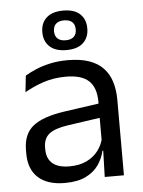

<svg xmlns="http://www.w3.org/2000/svg" viewBox="-52 -750 598 802"><g transform="rotate(-5 247.0 -349.0)"><path d="M355.5 0 359 -118.5 356 -131V-286.5L356.5 -315Q356.5 -374.5 326.2 -403Q296 -431.5 230.5 -431.5Q178 -431.5 134.2 -416.5Q90.5 -401.5 56.5 -381.5L64 -450.5Q83 -462 109.2 -473.2Q135.5 -484.5 169.2 -492Q203 -499.5 243.5 -499.5Q296 -499.5 332.8 -486.8Q369.5 -474 392.2 -450Q415 -426 425.5 -392Q436 -358 436 -316V0ZM187.5 10.5Q115 10.5 76.2 -24.8Q37.5 -60 37.5 -125.5V-140Q37.5 -207.5 79.2 -240.8Q121 -274 212 -287L366.5 -309L371 -250L222 -228.5Q166 -220.5 142 -201.2Q118 -182 118 -144.5V-136.5Q118 -98 141.8 -77.5Q165.5 -57 213 -57Q255 -57 285 -71.5Q315 -86 333.5 -110.5Q352 -135 358.5 -165L371 -110H355.5Q348.5 -78 329.2 -50.5Q310 -23 275.5 -6.2Q241 10.5 187.5 10.5ZM148.5 -624V-625.5Q148.5 -663 172.5 -685.2Q196.5 -707.5 243 -707.5Q289.5 -707.5 313.2 -685.2Q337 -663 337 -625.5V-624Q337 -587 313.2 -564.5Q289.5 -542 243 -542Q196.5 -542 172.5 -564.5Q148.5 -587 148.5 -624ZM197.5 -624Q197.5 -604.5 209.2 -593.8Q221 -583 243 -583Q265.5 -583 277 -593.8Q288.5 -604.5 288.5 -624V-625.5Q288.5 -645 277 -655.8Q265.5 -666.5 243 -666.5Q221 -666.5 209.2 -655.8Q197.5 -645 197.5 -625.5Z"/></g></svg>

Font: Anek Latin
Style: Regular
Weight: 400
Designer: Yesha Goshar
Foundry: Ek Type
Version: Version 1.003